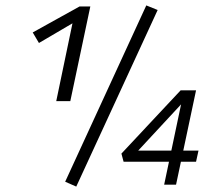

<svg xmlns="http://www.w3.org/2000/svg" viewBox="-20 -683 791 710"><path d="M188 -309 252 -616 291 -622 124 -524 101 -563 274 -659H314L240 -309ZM262 7 221 -11 521 -663 563 -646ZM429 -115 648 -349H705L631 0H587L657 -332H682L478 -112L456 -126H714L705 -85H437Z"/></svg>

Font: Ysabeau Office
Style: Italic
Weight: 400
Italic angle: -12°
Designer: Christian Thalmann (Catharsis Fonts)
Version: Version 2.001;gftools[0.9.30]; featfreeze: tnum,lnum,ss02